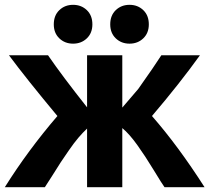

<svg xmlns="http://www.w3.org/2000/svg" viewBox="-23 -768 868 796"><path d="M163 8H-3Q93 -145 215 -287Q86 -442 14 -539H176Q235 -453 338 -323V-539H484V-322L550 -399Q618 -495 646 -539H806Q722 -422 607 -287Q715 -164 825 8H659Q650 -4 614.5 -62.5Q579 -121 546 -167Q513 -213 484 -237V8H338V-235Q320 -218 302 -197Q284 -176 261 -142.5Q238 -109 229 -95.5Q220 -82 192 -37ZM360 -667Q360 -631 337 -609Q314 -587 280 -587Q246 -587 223 -609Q200 -631 200 -667Q200 -704 223 -726Q246 -748 280 -748Q314 -748 337 -726Q360 -704 360 -667ZM594 -667Q594 -631 571 -609Q548 -587 514 -587Q480 -587 457 -609Q434 -631 434 -667Q434 -704 457 -726Q480 -748 514 -748Q548 -748 571 -726Q594 -704 594 -667Z"/></svg>

Font: Repo
Style: Bold
Weight: 700
Designer: Stefan Peev
Foundry: Context Ltd
Version: Version 001.000